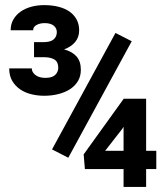

<svg xmlns="http://www.w3.org/2000/svg" viewBox="-20 -735 640 755"><path d="M248.5 -114.7 184.6 -147.5 434.1 -605.5 498 -572.8ZM554.6 -141.9H594.6V-70.3H554.6V0H465.9V-70.3H313.8L309 -127.9L465.9 -345.9V-346.7H554.6ZM393.4 -141.9H465.9V-236.4L460.6 -228.1ZM113.8 -569.4H152.4Q178.8 -569.4 191.1 -580.2Q203.4 -590.9 203.4 -608.9Q203.4 -615.5 200.8 -621.7Q198.2 -627.8 192.7 -632.9Q187.2 -637.9 178.2 -641Q169.1 -644.1 156 -644.1Q136.6 -644.1 123.4 -636.6Q110.3 -629.2 110.3 -616H21.9Q21.9 -640.1 32.7 -658.6Q43.5 -677.1 61.5 -689.6Q79.5 -702.1 103.2 -708.5Q127 -714.9 153.3 -714.9Q184.1 -714.9 209.6 -708.5Q235.1 -702.1 253.1 -689.6Q271.1 -677.1 281.2 -658.4Q291.3 -639.7 291.3 -615.5Q291.3 -588.7 275.5 -569.8Q259.7 -550.9 232 -540.8Q263.2 -532.5 280.6 -513.4Q297.9 -494.2 297.9 -460.4Q297.9 -435.8 286.9 -416.9Q275.9 -398 256.4 -385Q236.8 -372.1 210.5 -365.3Q184.1 -358.4 153.3 -358.4Q128.7 -358.4 104.3 -364.2Q79.9 -369.9 60.4 -382.8Q40.8 -395.8 28.5 -416.2Q16.2 -436.7 16.2 -466.1H105Q105 -451.2 119.3 -440Q133.6 -428.8 158.6 -428.8Q185.4 -428.8 197.3 -440.6Q209.1 -452.5 209.1 -468.3Q209.1 -491.6 194.2 -500.8Q179.3 -510.1 152.4 -510.1H113.8Z"/></svg>

Font: Roboto Mono
Style: Bold
Weight: 700
Designer: Google
Version: Version 2.000985; 2015; ttfautohint (v1.3)